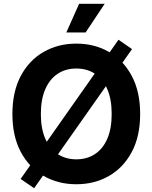

<svg xmlns="http://www.w3.org/2000/svg" viewBox="-20 -969 810 1020"><path d="M385.4 9.8Q289 9.8 212.1 -34.2Q135.1 -78.2 90.5 -161.7Q45.9 -245.1 45.9 -363.3Q45.9 -482.2 90.5 -565.8Q135.1 -649.4 212.1 -693.3Q289 -737.3 385.4 -737.3Q481.9 -737.3 558.6 -693.3Q635.3 -649.4 679.9 -565.8Q724.6 -482.2 724.6 -363.3Q724.6 -244.9 679.9 -161.4Q635.3 -77.9 558.6 -34.1Q481.9 9.8 385.4 9.8ZM385.4 -122.6Q442 -122.6 484.2 -150.3Q526.4 -177.9 549.9 -231.7Q573.3 -285.5 573.3 -363.3Q573.3 -441.7 549.9 -495.7Q526.4 -549.6 484.2 -577.3Q442 -605 385.4 -605Q329 -605 286.7 -577.2Q244.3 -549.4 220.7 -495.4Q197.1 -441.5 197.1 -363.3Q197.1 -285.5 220.7 -231.9Q244.3 -178.2 286.7 -150.4Q329 -122.6 385.4 -122.6ZM161.4 30.9 89.5 -18.3 609.5 -757.9 681.4 -708.2ZM332.4 -796.7 400.2 -948.7H536.1L435 -796.7Z"/></svg>

Font: Adwaita Sans
Style: Regular
Weight: 400
Designer: Rasmus Andersson
Foundry: rsms
Version: Version 4.001;git-9221beed3